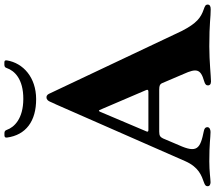

<svg xmlns="http://www.w3.org/2000/svg" viewBox="-74 -908 989 882"><g transform="rotate(-90 421.0 -466.5)"><path d="M395.6 -732.2 384.6 -707.4H384.2L122.2 -110.8C94.1 -47.2 54.7 -35.5 23.4 -24.1C12.8 -20.2 6.7 -16.3 7.1 -7.8C6.7 2.1 16 5.3 24.9 5.7C44.4 5.3 73.9 0 121.4 0C204.5 0 226.9 5.3 256.4 5.7C267.8 5.3 278.1 1.4 278.4 -9.2C278.1 -18.5 272 -22.4 261.4 -24.9C179 -41.5 157.7 -56.1 196 -140.6L226.6 -212.7C233 -225.5 239.3 -230.1 257.8 -230.1H451C469.8 -230.1 475.5 -226.2 479.8 -218.4L522.7 -117.9C549.7 -58.6 545.1 -39.8 490.8 -24.1C473.7 -19.5 470.2 -13.5 470.2 -5.7C470.2 0.7 474.1 7.5 487.9 7.8C514.9 7.5 578.5 0 649.9 0C757.8 0 784.1 6.7 818.9 6.4C833.5 6.7 841.3 2.5 841.6 -7.8C841.3 -17 835.2 -20.2 819.6 -25.6C781.6 -38.7 755.7 -57.5 720.2 -126.4L477.6 -639.2L433.9 -731.5C430.4 -739.3 426.5 -747.9 415.5 -747.9C404.8 -747.9 399.1 -740.1 395.6 -732.2ZM230.5 -929.7C242.2 -842.3 306.1 -795.1 407.7 -795.5C506 -795.8 572.8 -854 585.2 -930.4C585.9 -938.6 583.5 -941.4 575.3 -941.4H563.9C555.8 -940.7 552.2 -937.9 549.7 -930C538 -896 500.7 -854 407.7 -854.4C317.1 -854.8 278.1 -896 266 -930C263.1 -937.9 259.6 -940.7 251.4 -941.1H240.8C232.6 -940.7 230.1 -937.9 230.5 -929.7ZM259.2 -289.8 261.4 -294.7 345.2 -492.5 349.1 -501.8C352.3 -508.2 354.4 -508.9 357.2 -503.6L365.8 -484L366.5 -482.2L449.2 -289.1C451.3 -282.3 449.2 -280.2 441.8 -279.8H265.6C258.5 -279.8 255.7 -282 259.2 -289.8Z"/></g></svg>

Font: Margiela Serif
Style: Bold
Weight: 700
Designer: Andreas Faust, Stefan Endress
Version: Version 1.002;FEAKit 1.0